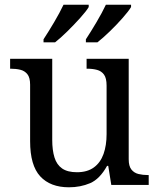

<svg xmlns="http://www.w3.org/2000/svg" viewBox="-20 -786 675 816"><path d="M273 10Q194 10 151 -36.5Q108 -83 108 -186V-426Q108 -456 96.5 -470.5Q85 -485 66.5 -489.5Q48 -494 26 -494H23V-536H202V-191Q202 -148 211.5 -117Q221 -86 244 -70Q267 -54 307 -54Q351 -54 379 -74.5Q407 -95 420 -131.5Q433 -168 433 -216V-422Q433 -454 422 -469Q411 -484 392.5 -489Q374 -494 351 -494H348V-536H527V-109Q527 -80 538.5 -65.5Q550 -51 568.5 -46.5Q587 -42 609 -42H612V0H453L440 -81H435Q404 -25 363 -7.5Q322 10 273 10ZM345 -619Q366 -651 390 -691.5Q414 -732 430 -766H537V-756Q527 -739 501.5 -710Q476 -681 446.5 -652.5Q417 -624 394 -606H345ZM165 -619Q186 -651 210 -691.5Q234 -732 250 -766H357V-756Q347 -739 321 -710Q295 -681 266 -652.5Q237 -624 214 -606H165Z"/></svg>

Font: Noto Serif Khmer
Style: Regular
Weight: 400
Designer: Danh Hong and the Monotype Design Team
Foundry: Monotype Imaging Inc.
Version: Version 2.003